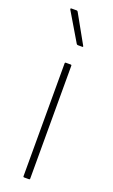

<svg xmlns="http://www.w3.org/2000/svg" viewBox="-138 -722 444 755"><g transform="rotate(20 84.0 -344.0)"><path d="M74 0Q70 0 70 -4V-476Q70 -480 74 -480H94Q98 -480 98 -476V-4Q98 0 94 0ZM95 -561Q91 -561 89 -564L19 -682Q16 -688 22 -688H44Q47 -688 49 -684L115 -566Q118 -561 113 -561Z"/></g></svg>

Font: Sofia Sans Cond ExtraLight
Style: Regular
Weight: 200
Width: 3
Designer: Botio Nikoltchev, Ani Petrova
Foundry: lettersoup
Version: Version 4.100; ttfautohint (v1.8.3)